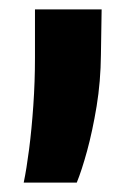

<svg xmlns="http://www.w3.org/2000/svg" viewBox="-20 -181 284 409"><path d="M30.5 208Q36.5 179.5 42 136.8Q47.5 94 51 43.5Q54.5 -7 54.5 -58V-161H196.5L195 -65Q194.5 -7.5 185.8 45.5Q177 98.5 165.5 140.5Q154 182.5 143.5 208Z"/></svg>

Font: Spline Sans
Style: Bold
Weight: 700
Designer: Eben Sorkin, Mirko Velimirovic
Foundry: Sorkin Type
Version: Version 1.000; ttfautohint (v1.8.3)